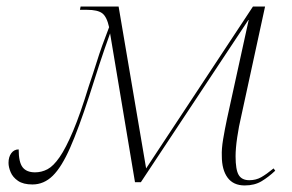

<svg xmlns="http://www.w3.org/2000/svg" viewBox="-20 -556 892 586"><path d="M727 10Q692 10 674.5 -14Q657 -38 657 -80Q656 -101 661 -131Q666 -161 673 -194L739 -495H738L410 0H392L316 -454Q300 -410 283.5 -360Q267 -310 252 -262Q220 -164 194 -105Q168 -46 141 -19.5Q114 7 79 7Q51 7 35 -4Q19 -15 12.5 -30.5Q6 -46 6 -59Q6 -77 14.5 -88.5Q23 -100 37 -100Q37 -61 49 -45.5Q61 -30 87 -30Q107 -30 125 -39.5Q143 -49 162 -76.5Q181 -104 203 -156Q225 -208 251 -293Q265 -334 274 -363Q283 -392 292 -417Q301 -442 313 -473Q306 -505 292 -515.5Q278 -526 246 -526H224L226 -536H342L426 -42L752 -536H789L716 -200Q709 -171 704 -137Q699 -103 699 -79Q699 -38 708.5 -22Q718 -6 741 -6Q761 -6 777 -15Q793 -24 815 -42L820 -35Q800 -16 778.5 -3Q757 10 727 10Z"/></svg>

Font: Noto Serif Display ExtraLight
Style: Italic
Weight: 200
Italic angle: -12°
Designer: Monotype Design Team
Foundry: Monotype Imaging Inc.
Version: Version 2.009